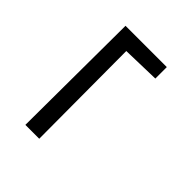

<svg xmlns="http://www.w3.org/2000/svg" viewBox="-8 -554 607 607"><g transform="rotate(-45 296.0 -250.5)"><path d="M73.2 -344.2 518.6 -341.8V-157.2H467.3L463.9 -283.7L73.2 -282.2Z"/></g></svg>

Font: DimaThulth2
Style: Regular
Weight: 400
Designer: R.Balvardi
Foundry: R.Balvardi (R.Balvardi@gmail.com)
Version: Version 1.00;November 13, 2018;FontCreator 11.5.0.2427 64-bi